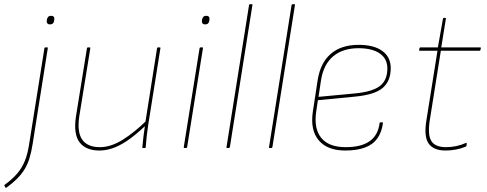

<svg xmlns="http://www.w3.org/2000/svg" viewBox="-72 -703 2312 912"><path d="M139 -474Q140 -478 144 -478H151Q153 -478 154.5 -477.5Q156 -477 155 -474L83 -19Q77 19 68 48.5Q59 78 44.5 101.5Q30 125 9 146Q-12 167 -41 188Q-44 191 -46 188L-51 179Q-52 177 -51.5 176.5Q-51 176 -50 175Q-13 148 10 121Q33 94 46.5 60Q60 26 67 -22ZM165 -587Q157 -587 153 -592Q149 -597 150 -604L151 -611Q153 -619 157.5 -623.5Q162 -628 171 -628Q179 -628 183 -623.5Q187 -619 186 -611L185 -604Q184 -596 179 -591.5Q174 -587 165 -587Z M400 12Q336 12 306 -27Q276 -66 289 -151L341 -474Q342 -478 346 -478H353Q358 -478 357 -474L305 -153Q293 -77 318 -40.5Q343 -4 402 -4Q455 -4 511.5 -39.5Q568 -75 629 -135L626 -113Q587 -75 549 -46.5Q511 -18 474 -3Q437 12 400 12ZM607 0Q606 0 605 -0.5Q604 -1 604 -3Q606 -29 609.5 -55.5Q613 -82 617 -110L618 -119L674 -474Q675 -477 676 -477.5Q677 -478 679 -478H686Q691 -478 690 -474L632 -110Q628 -85 625 -57Q622 -29 620 -3Q620 0 617 0Z M805 0Q800 0 801 -5L876 -474Q877 -478 881 -478H888Q890 -478 891.5 -477.5Q893 -477 892 -474L817 -5Q816 -1 815 -0.5Q814 0 812 0ZM902 -587Q894 -587 890 -592Q886 -597 887 -604L888 -611Q890 -619 894.5 -623.5Q899 -628 908 -628Q916 -628 920 -623.5Q924 -619 923 -611L922 -604Q921 -596 916 -591.5Q911 -587 902 -587Z M1008 0Q1006 0 1004.5 -0.5Q1003 -1 1004 -5L1111 -679Q1112 -683 1116 -683H1123Q1125 -683 1126.5 -682.5Q1128 -682 1127 -679L1020 -5Q1019 0 1015 0Z M1210 0Q1208 0 1206.5 -0.5Q1205 -1 1206 -5L1313 -679Q1314 -683 1318 -683H1325Q1327 -683 1328.5 -682.5Q1330 -682 1329 -679L1222 -5Q1221 0 1217 0Z M1568 12Q1483 12 1442 -36.5Q1401 -85 1414 -173L1437 -323Q1450 -405 1499.5 -447.5Q1549 -490 1632 -490Q1704 -490 1744 -461Q1784 -432 1784 -379Q1784 -319 1746.5 -286Q1709 -253 1614 -244L1438 -227L1430 -173Q1418 -92 1454 -48Q1490 -4 1570 -4Q1644 -4 1684 -32.5Q1724 -61 1731 -118Q1731 -122 1735 -122H1744Q1747 -122 1747 -118Q1741 -74 1720 -45Q1699 -16 1661 -2Q1623 12 1568 12ZM1441 -243 1612 -259Q1697 -267 1732.5 -294.5Q1768 -322 1768 -378Q1768 -424 1732 -449Q1696 -474 1631 -474Q1556 -474 1510.5 -435.5Q1465 -397 1453 -323Z M2045 12Q1988 12 1964.5 -20.5Q1941 -53 1953 -129L2006 -462H1922Q1921 -462 1919.5 -462.5Q1918 -463 1919 -466L1921 -475Q1922 -477 1923 -477.5Q1924 -478 1926 -478H2008L2032 -614Q2033 -618 2036 -618H2043Q2047 -618 2046 -614L2024 -478H2209Q2213 -478 2212 -474L2210 -465Q2209 -463 2208 -462.5Q2207 -462 2205 -462H2022L1969 -129Q1959 -62 1977 -33Q1995 -4 2047 -4Q2071 -4 2095 -9Q2119 -14 2141 -24Q2143 -25 2144 -24Q2145 -23 2145 -21L2144 -12Q2144 -8 2139 -6Q2118 3 2093 7.5Q2068 12 2045 12Z"/></svg>

Font: Sofia Sans Hairline
Style: Italic
Weight: 1
Italic angle: -9°
Designer: Botio Nikoltchev, Ani Petrova
Foundry: lettersoup
Version: Version 4.102